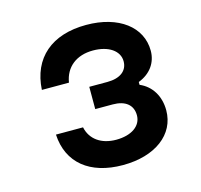

<svg xmlns="http://www.w3.org/2000/svg" viewBox="-96 -728 891 849"><g transform="rotate(-15 350.0 -303.5)"><path d="M366 17C514 17 613 -57 613 -168C613 -232 582 -284 528 -307V-320C583 -341 615 -385 615 -440C615 -549 517 -624 368 -624C210 -624 113 -541 105 -397H229C240 -466 292 -507 368 -507C439 -507 487 -474 487 -426C487 -382 452 -356 394 -356H311V-254H391C449 -254 482 -227 482 -180C482 -131 436 -99 366 -99C298 -99 250 -133 238 -190H114C121 -59 215 17 366 17Z"/></g></svg>

Font: Martian Mono Std Md
Style: Regular
Weight: 500
Monospace: yes
Designer: Roman Shamin
Foundry: Evil Martians
Version: Version 1.000